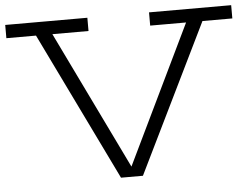

<svg xmlns="http://www.w3.org/2000/svg" viewBox="-69 -732 1036 794"><g transform="rotate(-5 449.0 -335.5)"><path d="M-20 -616H103L402 0H493L794 -616H918V-671H577V-616H726L449 -42L171 -616H321V-671H-20Z"/></g></svg>

Font: Stint Ultra Expanded
Style: Regular
Weight: 400
Width: 7
Designer: Astigmatic (AOETI)
Foundry: Astigmatic (AOETI)
Version: Version 1.000